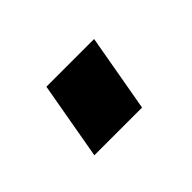

<svg xmlns="http://www.w3.org/2000/svg" viewBox="-42 -429 303 303"><g transform="rotate(-45 109.0 -278.0)"><path d="M41 -213 64 -343H170.5L147.5 -213Z"/></g></svg>

Font: Cabin
Style: Italic
Weight: 400
Width: 4
Italic angle: -10°
Designer: Pablo Impallari
Foundry: Pablo Impallari. http://www.impallari.com Igino Marini. http://www.ikern.com
Version: Version 3.001